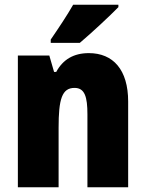

<svg xmlns="http://www.w3.org/2000/svg" viewBox="-20 -786 611 806"><path d="M477 -756V-766H287C262 -722 226 -668 193 -620V-606H315C366 -649 443 -721 477 -756ZM353 -563C289 -563 244 -536 216 -484H207L187 -553H55V0H226V-250C226 -370 240 -417 293 -417C336 -417 347 -379 347 -306V0H518V-360C518 -493 455 -563 353 -563Z"/></svg>

Font: Noto Sans Hebrew Condensed Black
Style: Regular
Weight: 900
Width: 3
Designer: Monotype Design Team
Foundry: Monotype Imaging Inc.
Version: Version 2.004